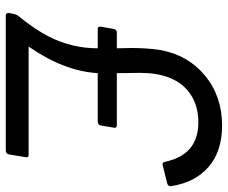

<svg xmlns="http://www.w3.org/2000/svg" viewBox="-82 -706 788 664"><g transform="rotate(90 312.0 -374.0)"><path d="M502 0H33Q25 0 25 -9V-11Q29 -36 34 -42Q83 -102 107 -150Q147 -229 147 -318H80Q72 -318 72 -327L80 -373Q82 -384 92 -384H147L146 -433Q146 -491 153 -534Q170 -630 241.5 -689Q313 -748 414 -748Q503 -748 557 -701.5Q611 -655 624 -571Q624 -560 613 -558L549 -542Q542 -542 540 -549Q516 -666 403 -666Q337 -666 293 -629Q232 -577 232 -464L233 -384H413Q422 -384 422 -376L414 -329Q412 -319 401 -318H233Q226 -201 141 -79H516Q524 -79 524 -71L514 -11Q512 -1 502 0Z"/></g></svg>

Font: YamahaIndonesia935. App
Style: Italic
Weight: 400
Italic angle: -10°
Designer: Dalton Maag Ltd
Foundry: Dalton Maag Ltd
Version: Version 1.002; January 01, 2024; Regular/Italic